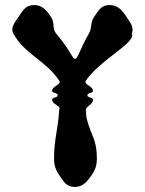

<svg xmlns="http://www.w3.org/2000/svg" viewBox="-20 -742 575 762"><path d="M194.5 -113C194.5 -88 199.5 -70 214.5 -48C232.5 -22 242.5 0 276.5 0C309.5 0 326.5 -22 344.5 -48C359.5 -70 364.5 -88 364.5 -113C364.5 -191 341.5 -200 323.5 -274C323.8 -273.4 320.7 -295.9 320.7 -303.6C320.7 -322.3 348.9 -325.9 348.9 -346C348.9 -357 326.9 -353 326.9 -364C326.9 -375 348.9 -371 348.9 -382C348.9 -398.7 319 -404.5 319 -416.5C319 -418.2 319.6 -420 320.9 -422C374.3 -500.7 504.8 -565.1 504.8 -601.9C504.8 -604.4 504.2 -606.8 502.9 -609C505.2 -614.1 506.2 -619.1 506.2 -624C506.2 -640.9 494.4 -656.8 482.9 -674C464.9 -701 447.9 -722 414.9 -722C380.9 -722 369.9 -699 352.9 -674C337.9 -652 345.6 -630.6 332.9 -609C298.3 -549.8 289.1 -508.1 277.7 -508.1C274.2 -508.1 270.6 -511.9 265.9 -520C249.5 -548.9 222.3 -586.9 202.9 -609C186.5 -627.8 197.9 -652 182.9 -674C164.9 -701 147.9 -722 114.9 -722C80.9 -722 69.9 -699 52.9 -674C41.5 -657.2 28.8 -641 28.8 -624.5C28.8 -619.3 30.1 -614.2 32.9 -609C79.9 -524 157.9 -506 214.9 -422C216.3 -420 216.9 -418.2 216.9 -416.5C216.9 -404.5 186.9 -398.7 186.9 -382C186.9 -371 208.9 -375 208.9 -364C208.9 -353 186.9 -357 186.9 -346C186.9 -329.2 216.6 -323.4 216.6 -311.2C216.6 -309.6 215.1 -308.2 214.9 -306C211.5 -234 194.5 -191 194.5 -113Z"/></svg>

Font: Chromatic Etruscan
Style: Regular
Weight: 400
Version: Version 000.910